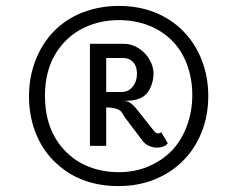

<svg xmlns="http://www.w3.org/2000/svg" viewBox="-20 -742 802 649"><path d="M684 -418Q684 -351 661.5 -295Q639 -239 600 -200Q560 -159 504 -136Q448 -113 380 -113Q247 -113 162 -198Q121 -239 99.5 -295.5Q78 -352 78 -416Q78 -481 100 -538Q122 -595 162 -636Q204 -679 261 -700.5Q318 -722 382 -722Q448 -722 503.5 -700Q559 -678 600 -636Q641 -594 662.5 -537.5Q684 -481 684 -418ZM630 -421Q630 -475 612.5 -523Q595 -571 561 -605Q527 -639 481 -656.5Q435 -674 382 -674Q329 -674 282 -656Q235 -638 201 -603Q132 -533 132 -418Q132 -302 201 -231Q235 -196 281.5 -178Q328 -160 381 -160Q437 -160 483 -180Q529 -200 561 -233Q594 -268 612 -317Q630 -366 630 -421ZM525 -295 547 -258Q543 -251 532.5 -247Q522 -243 510 -243Q498 -243 484.5 -248.5Q471 -254 462 -266L403 -344Q402 -345 392 -361.5Q382 -378 339 -379V-249H284V-594H398Q425 -594 448.5 -579Q472 -564 485.5 -540.5Q499 -517 499 -493Q499 -467 486.5 -441.5Q474 -416 446 -407Q429 -401 396 -401Q410 -401 420 -394.5Q430 -388 442 -373L496 -305Q506 -291 514 -291Q520 -291 525 -295ZM443 -493Q443 -518 430 -532Q417 -546 396 -546H339V-431H390Q414 -431 428.5 -449Q443 -467 443 -493Z"/></svg>

Font: Bellota
Style: Regular
Weight: 400
Designer: Kemie Guaida
Foundry: Kemie Guaida
Version: Version 4.001